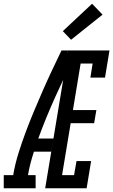

<svg xmlns="http://www.w3.org/2000/svg" viewBox="-67 -1004 604 1024"><path d="M-47 0V-70H4V-74Q14 -131 31.5 -187Q49 -243 69.5 -298Q90 -353 113 -408Q136 -463 160 -518Q184 -573 209.5 -627Q235 -681 261 -735H296L293 -721L331 -704Q277 -596 227.5 -486.5Q178 -377 137 -265H218L206 -195H114Q104 -165 96 -134.5Q88 -104 83 -74L82 -70H123V0ZM174 0 296 -735H517L493 -590H415L427 -665H363L322 -417H447L435 -347H310L264 -70H328L341 -145H419L395 0ZM312 -792 268 -838 424 -984 480 -926Z"/></svg>

Font: Iosevka Curly Slab Oblique
Style: Regular
Weight: 400
Italic angle: -9°
Monospace: yes
Designer: Belleve Invis
Foundry: Belleve Invis
Version: Version 11.1.0; ttfautohint (v1.8.3)